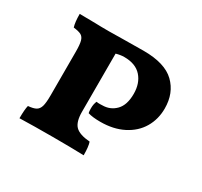

<svg xmlns="http://www.w3.org/2000/svg" viewBox="-112 -651 846 803"><g transform="rotate(30 311.5 -250.0)"><path d="M425 -325Q425 -376 397 -407.5Q369 -439 314 -439Q296 -439 275 -433V-152Q275 -104 294.5 -84Q314 -64 365 -60Q372 -40 372 2Q310 0 222 0Q132 0 62 2Q62 -41 67 -60Q92 -62 104.5 -69Q117 -76 122 -93Q127 -110 127 -146V-356Q127 -391 122.5 -407.5Q118 -424 106.5 -430.5Q95 -437 69 -440Q62 -462 62 -502L138 -501Q161 -500 204 -500Q247 -500 272 -501L371 -502Q474 -502 521 -456.5Q568 -411 568 -337Q568 -285 543.5 -243.5Q519 -202 472 -178Q425 -154 362 -154Q324 -154 302 -161Q300 -169 300 -183Q300 -205 307 -219Q315 -217 323.5 -217.5Q332 -218 335 -218Q373 -218 399 -244.5Q425 -271 425 -325Z"/></g></svg>

Font: Vollkorn SC
Style: Bold
Weight: 700
Designer: Friedrich Althausen
Foundry: Friedrich Althausen
Version: Version 4.015